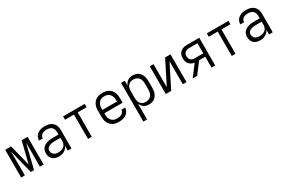

<svg xmlns="http://www.w3.org/2000/svg" viewBox="116 -1756 4717 3181"><g transform="rotate(-30 2475.0 -166.0)"><path d="M60 0V-530H174L275 -125L376 -530H490V0H419V-106Q419 -185 419.5 -264.5Q420 -344 420 -424V-459L306 0H244L130 -459Q130 -371 130.5 -282.5Q131 -194 131 -106V0Z M778 12Q746 12 714.5 3.5Q683 -5 659.5 -27Q636 -49 625.5 -80Q615 -111 615 -143Q615 -169 623 -195.5Q631 -222 648.5 -242Q666 -262 689.5 -275Q713 -288 739 -295.5Q765 -303 791.5 -305.5Q818 -308 845 -308H952V-355Q952 -372 948.5 -388.5Q945 -405 937 -420Q929 -435 916.5 -446.5Q904 -458 888.5 -465Q873 -472 856 -475Q839 -478 822 -478Q800 -478 777.5 -473.5Q755 -469 736.5 -457Q718 -445 706 -425Q694 -405 694 -382H623Q623 -406 630.5 -429.5Q638 -453 652 -472Q666 -491 686 -505Q706 -519 728.5 -527.5Q751 -536 774.5 -539Q798 -542 822 -542Q848 -542 874 -538Q900 -534 924 -523.5Q948 -513 967.5 -495.5Q987 -478 1000 -455Q1013 -432 1018 -406.5Q1023 -381 1023 -355V0H952V-89Q941 -65 922.5 -45Q904 -25 880.5 -12Q857 1 830.5 6.5Q804 12 778 12ZM804 -52Q832 -52 860 -59.5Q888 -67 909.5 -84.5Q931 -102 941.5 -129Q952 -156 952 -184V-244H845Q828 -244 810.5 -243Q793 -242 776 -238Q759 -234 743 -227.5Q727 -221 713.5 -210.5Q700 -200 693 -183.5Q686 -167 686 -150Q686 -128 695.5 -107.5Q705 -87 722 -74Q739 -61 760.5 -56.5Q782 -52 804 -52Z M1339 0V-466H1168V-530H1582V-466H1411V0Z M1927 12Q1898 12 1869.5 7Q1841 2 1815.5 -11.5Q1790 -25 1770 -46Q1750 -67 1737.5 -93Q1725 -119 1720 -147.5Q1715 -176 1715 -205V-325Q1715 -354 1720 -382Q1725 -410 1737 -436Q1749 -462 1769 -483.5Q1789 -505 1814 -518Q1839 -531 1867.5 -536.5Q1896 -542 1925 -542Q1954 -542 1982.5 -536.5Q2011 -531 2036 -518Q2061 -505 2081 -483.5Q2101 -462 2113 -436Q2125 -410 2130 -382Q2135 -354 2135 -325V-233H1786V-205Q1786 -185 1789 -165.5Q1792 -146 1800 -128Q1808 -110 1821 -95Q1834 -80 1851 -70Q1868 -60 1887.5 -56Q1907 -52 1927 -52Q1949 -52 1971.5 -56Q1994 -60 2014 -71Q2034 -82 2047 -101.5Q2060 -121 2062 -143H2133Q2131 -119 2122.5 -96.5Q2114 -74 2099 -55Q2084 -36 2064 -23Q2044 -10 2021.5 -2Q1999 6 1975 9Q1951 12 1927 12ZM1786 -297H2064V-325Q2064 -345 2061 -364Q2058 -383 2050 -401Q2042 -419 2029.5 -434.5Q2017 -450 2000 -460Q1983 -470 1964 -474Q1945 -478 1925 -478Q1905 -478 1886 -474Q1867 -470 1850 -460Q1833 -450 1820.5 -434.5Q1808 -419 1800 -401Q1792 -383 1789 -364Q1786 -345 1786 -325Z M2277 210V-530H2348V-436Q2357 -460 2372 -480.5Q2387 -501 2407.5 -515.5Q2428 -530 2453 -536Q2478 -542 2503 -542Q2530 -542 2556.5 -535.5Q2583 -529 2605 -514Q2627 -499 2643 -477Q2659 -455 2668.5 -430Q2678 -405 2681.5 -378.5Q2685 -352 2685 -325V-205Q2685 -178 2681.5 -151.5Q2678 -125 2668.5 -100Q2659 -75 2643 -53Q2627 -31 2605 -16Q2583 -1 2556.5 5.5Q2530 12 2503 12Q2478 12 2453 6Q2428 0 2407.5 -14.5Q2387 -29 2372 -49.5Q2357 -70 2348 -94V210ZM2476 -52Q2496 -52 2515 -56.5Q2534 -61 2551 -71Q2568 -81 2580.5 -96Q2593 -111 2600.5 -129Q2608 -147 2611 -166.5Q2614 -186 2614 -205V-325Q2614 -344 2611 -363.5Q2608 -383 2600.5 -401Q2593 -419 2580.5 -434Q2568 -449 2551 -459Q2534 -469 2515 -473.5Q2496 -478 2476 -478Q2457 -478 2438.5 -473.5Q2420 -469 2404.5 -458.5Q2389 -448 2377.5 -432.5Q2366 -417 2359.5 -399.5Q2353 -382 2350.5 -363Q2348 -344 2348 -325V-205Q2348 -186 2350.5 -167Q2353 -148 2359.5 -130.5Q2366 -113 2377.5 -97.5Q2389 -82 2404.5 -71.5Q2420 -61 2438.5 -56.5Q2457 -52 2476 -52Z M2827 0V-530H2898V-91L3120 -530H3223V0H3152V-439L2930 0Z M3427 0H3341L3501 -211Q3473 -215 3446 -227.5Q3419 -240 3400 -262Q3381 -284 3373 -312.5Q3365 -341 3365 -370Q3365 -392 3369.5 -414Q3374 -436 3385 -455.5Q3396 -475 3413 -490Q3430 -505 3450.5 -514Q3471 -523 3493 -526.5Q3515 -530 3538 -530H3773V0H3702V-209H3586ZM3538 -273H3702V-466H3538Q3518 -466 3498.5 -460.5Q3479 -455 3464 -441.5Q3449 -428 3442.5 -409Q3436 -390 3436 -370Q3436 -350 3442.5 -330.5Q3449 -311 3464 -297.5Q3479 -284 3498.5 -278.5Q3518 -273 3538 -273Z M4089 0V-466H3918V-530H4332V-466H4161V0Z M4628 12Q4596 12 4564.5 3.5Q4533 -5 4509.5 -27Q4486 -49 4475.5 -80Q4465 -111 4465 -143Q4465 -169 4473 -195.5Q4481 -222 4498.5 -242Q4516 -262 4539.5 -275Q4563 -288 4589 -295.5Q4615 -303 4641.5 -305.5Q4668 -308 4695 -308H4802V-355Q4802 -372 4798.5 -388.5Q4795 -405 4787 -420Q4779 -435 4766.5 -446.5Q4754 -458 4738.5 -465Q4723 -472 4706 -475Q4689 -478 4672 -478Q4650 -478 4627.5 -473.5Q4605 -469 4586.5 -457Q4568 -445 4556 -425Q4544 -405 4544 -382H4473Q4473 -406 4480.5 -429.5Q4488 -453 4502 -472Q4516 -491 4536 -505Q4556 -519 4578.5 -527.5Q4601 -536 4624.5 -539Q4648 -542 4672 -542Q4698 -542 4724 -538Q4750 -534 4774 -523.5Q4798 -513 4817.5 -495.5Q4837 -478 4850 -455Q4863 -432 4868 -406.5Q4873 -381 4873 -355V0H4802V-89Q4791 -65 4772.5 -45Q4754 -25 4730.5 -12Q4707 1 4680.5 6.5Q4654 12 4628 12ZM4654 -52Q4682 -52 4710 -59.5Q4738 -67 4759.5 -84.5Q4781 -102 4791.5 -129Q4802 -156 4802 -184V-244H4695Q4678 -244 4660.5 -243Q4643 -242 4626 -238Q4609 -234 4593 -227.5Q4577 -221 4563.5 -210.5Q4550 -200 4543 -183.5Q4536 -167 4536 -150Q4536 -128 4545.5 -107.5Q4555 -87 4572 -74Q4589 -61 4610.5 -56.5Q4632 -52 4654 -52Z"/></g></svg>

Font: Lode Term
Style: Regular
Weight: 400
Monospace: yes
Designer: Belleve Invis
Foundry: Belleve Invis
Version: Version 29.2.0